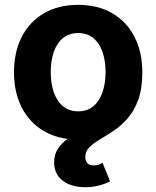

<svg xmlns="http://www.w3.org/2000/svg" viewBox="-20 -573 654 803"><path d="M306.6 10.5Q223.8 10.5 163.6 -24.8Q103.4 -60.1 70.9 -123.4Q38.5 -186.7 38.5 -270.7Q38.5 -355.3 70.9 -418.7Q103.4 -482.1 163.6 -517.4Q223.8 -552.7 306.6 -552.7Q389.6 -552.7 449.9 -517.4Q510.1 -482.1 542.6 -418.7Q575.2 -355.3 575.2 -270.7Q575.2 -186.7 542.6 -123.4Q510.1 -60.1 449.9 -24.8Q389.6 10.5 306.6 10.5ZM307.2 -107.4Q345.1 -107.4 370.4 -128.6Q395.7 -149.8 408.6 -187Q421.5 -224.1 421.5 -271.3Q421.5 -319.1 408.6 -356Q395.7 -392.8 370.4 -413.8Q345.1 -434.8 307.2 -434.8Q269.2 -434.8 243.6 -413.8Q218 -392.8 205.1 -356Q192.2 -319.1 192.2 -271.3Q192.2 -224.1 205.1 -187Q218 -149.8 243.6 -128.6Q269.2 -107.4 307.2 -107.4ZM336.3 210Q278.6 210 242.5 182.7Q206.4 155.5 206.4 106.2Q206.4 72.7 222.6 48.5Q238.7 24.4 265.2 5.6Q291.7 -13.2 323.4 -30.7Q355.2 -48.2 386.7 -68.5Q418.2 -88.7 444.7 -115.6Q471.2 -142.6 487.3 -180.3Q503.4 -218 503.4 -270.7H575.2Q575.2 -201.9 558 -155.2Q540.7 -108.5 513.6 -77.7Q486.5 -47 456 -26.6Q425.5 -6.2 398.4 9.7Q371.3 25.6 354.1 42.4Q336.8 59.2 336.8 83.3Q336.8 99.9 345.5 109.4Q354.2 118.9 371.7 118.9Q382.2 118.9 391.5 115.9Q400.7 112.8 408.8 107.9L440.5 185.3Q422.1 195.6 394.2 202.8Q366.4 210 336.3 210Z"/></svg>

Font: Inter
Style: Regular
Weight: 400
Designer: Rasmus Andersson
Foundry: rsms
Version: Version 4.000;git-8c9346024